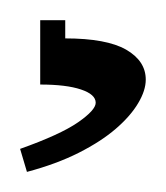

<svg xmlns="http://www.w3.org/2000/svg" viewBox="-20 -26 165 191"><path d="M20 -5.9H44.9V12.2Q85.9 12.2 105.5 23.4Q125 34.7 125 53.2Q125 64 117.4 76.7Q109.9 89.4 95.2 102.1Q80.6 114.7 58.3 126Q36.1 137.2 6.8 145L0 122.1Q40 107.9 57.6 95.7Q75.2 83.5 75.2 76.2Q75.2 67.9 60.5 63Q45.9 58.1 20 58.1Z"/></svg>

Font: Rochester
Style: Regular
Weight: 400
Version: Version 1.006